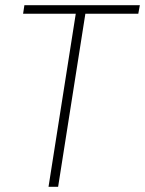

<svg xmlns="http://www.w3.org/2000/svg" viewBox="-20 -720 559 740"><path d="M513 -667H309L204 0H167L272 -667H69L74 -700H519Z"/></svg>

Font: Georama ExtraLight
Style: Italic
Weight: 200
Italic angle: -9°
Designer: Jean-Baptiste Levee
Foundry: Production Type
Version: Version 1.000